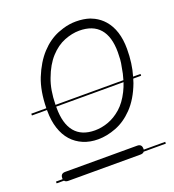

<svg xmlns="http://www.w3.org/2000/svg" viewBox="-105 -632 639 707"><g transform="rotate(-20 214.0 -279.0)"><path d="M340 -535Q361 -524 376 -507Q413 -465 413 -391Q413 -334 399 -287H428V-280H397Q395 -272 392 -264Q371 -208 338 -174Q307 -142 270.5 -128Q234 -114 200 -114Q168 -114 142 -125Q116 -136 97.5 -156.5Q79 -177 69 -207.5Q59 -238 59 -276V-280H0V-287H59Q60 -354 79 -402Q100 -454 130.5 -487Q161 -520 198 -535L218 -542Q244 -550 270 -550Q300 -550 324 -542ZM372 -336Q375 -349 376 -363Q377 -377 377 -391Q377 -452 350 -483Q323 -514 270 -514Q242 -514 211.5 -502Q181 -490 155 -461.5Q129 -433 112 -387Q96 -346 95 -287H361Q368 -309 372 -336ZM200 -149Q226 -149 252.5 -158.5Q279 -168 303 -189Q327 -210 345 -246Q353 -262 359 -280H95V-276Q95 -213 121.5 -181Q148 -149 200 -149ZM428 -14H341Q337 -8 326 -8H44Q33 -8 29 -14H0V-21H26V-25Q26 -43 44 -43H326Q344 -43 344 -25V-21H428Z"/></g></svg>

Font: Gruenewald VA 3. Klasse
Style: Regular
Weight: 400
Designer: Peter Wiegel
Foundry: Peter Wiegel, nach dem Schriftentwurf von Dr. H. Gr¸newald
Version: Version 0.007